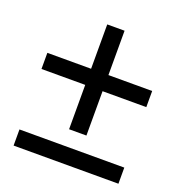

<svg xmlns="http://www.w3.org/2000/svg" viewBox="-124 -788 848 895"><g transform="rotate(20 300.0 -340.0)"><path d="M40 -380V-460H257V-680H343V-460H560V-380H343V-160H257V-380ZM40 0V-80H560V0Z"/></g></svg>

Font: Tektur
Style: Regular
Weight: 400
Designer: Adam Jagosz
Foundry: Adam Jagosz
Version: Version 1.005;gftools[0.9.30]